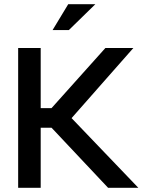

<svg xmlns="http://www.w3.org/2000/svg" viewBox="-20 -900 700 920"><path d="M67 -670V0H175V-288H227L498 0H643L323 -334L619 -670H485L227 -382H175V-670ZM232 -756H310L437 -880H307Z"/></svg>

Font: LT Wave Alt Medium
Style: Regular
Weight: 500
Designer: Daniel Lyons
Version: Version 2.5 (Glyphs App)